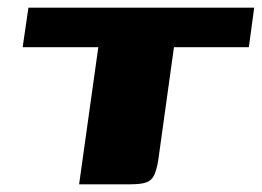

<svg xmlns="http://www.w3.org/2000/svg" viewBox="-20 -480 682 500"><path d="M54 -460H642L628 -357H433L392 -62Q388 -38 381.5 -24Q375 -10 361 -5Q347 0 318 0H186L236 -357H39Z"/></svg>

Font: Genos ExtraBold
Style: Italic
Weight: 800
Italic angle: -8°
Version: Version 1.010